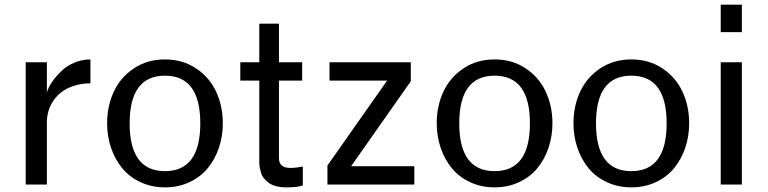

<svg xmlns="http://www.w3.org/2000/svg" viewBox="-20 -788 3278 820"><path d="M89.8 0V-522H180.2V-389.2Q180.2 -397 187.7 -413.3Q195.3 -429.7 211.2 -450.4Q227.1 -471.2 248 -490Q269 -508.8 300.5 -521.5Q332 -534.2 366.2 -534.2V-432.1Q322.8 -432.1 287.1 -418.7Q251.5 -405.3 228.3 -382.3Q205.1 -359.4 192.6 -329.6Q180.2 -299.8 180.2 -267.1V0Z M437.5 -261.2Q437.5 -335.4 466.3 -397Q495.1 -458.5 552.2 -496.3Q609.4 -534.2 684.6 -534.2Q759.8 -534.2 816.9 -496.3Q874 -458.5 902.8 -397Q931.6 -335.4 931.6 -261.2Q931.6 -206.1 914.8 -156.5Q897.9 -106.9 866.9 -69.3Q835.9 -31.7 788.6 -9.8Q741.2 12.2 684.6 12.2Q627.9 12.2 580.6 -9.8Q533.2 -31.7 502.2 -69.3Q471.2 -106.9 454.3 -156.5Q437.5 -206.1 437.5 -261.2ZM533.7 -261.2Q533.7 -57.1 684.6 -57.1Q835.4 -57.1 835.4 -261.2Q835.4 -464.8 684.6 -464.8Q533.7 -464.8 533.7 -261.2Z M1006.3 -443.8V-522H1087.4V-687H1171.4V-522H1270.5V-443.8H1171.4V-112.8Q1171.4 -70.8 1219.7 -70.8Q1233.4 -70.8 1246.8 -72.5Q1260.3 -74.2 1266.6 -75.7L1273.4 -77.1V3.9Q1252.4 12.2 1202.6 12.2Q1178.2 12.2 1159.2 7.1Q1140.1 2 1128.4 -6.6Q1116.7 -15.1 1107.7 -26.1Q1098.6 -37.1 1095.2 -48.8Q1091.8 -60.5 1089.4 -72.3Q1086.9 -84 1087.4 -93.8Q1087.9 -103.5 1087.4 -110.8Q1087.4 -114.7 1087.4 -116.2V-443.8Z M1378.4 0V-81.1L1633.3 -443.8H1387.2V-522H1734.4V-440.9L1479.5 -78.1H1749.5V0Z M1845.2 -261.2Q1845.2 -335.4 1874 -397Q1902.8 -458.5 1960 -496.3Q2017.1 -534.2 2092.3 -534.2Q2167.5 -534.2 2224.6 -496.3Q2281.7 -458.5 2310.5 -397Q2339.4 -335.4 2339.4 -261.2Q2339.4 -206.1 2322.5 -156.5Q2305.7 -106.9 2274.7 -69.3Q2243.7 -31.7 2196.3 -9.8Q2148.9 12.2 2092.3 12.2Q2035.6 12.2 1988.3 -9.8Q1940.9 -31.7 1909.9 -69.3Q1878.9 -106.9 1862.1 -156.5Q1845.2 -206.1 1845.2 -261.2ZM1941.4 -261.2Q1941.4 -57.1 2092.3 -57.1Q2243.2 -57.1 2243.2 -261.2Q2243.2 -464.8 2092.3 -464.8Q1941.4 -464.8 1941.4 -261.2Z M2429.2 -261.2Q2429.2 -335.4 2458 -397Q2486.8 -458.5 2543.9 -496.3Q2601.1 -534.2 2676.3 -534.2Q2751.5 -534.2 2808.6 -496.3Q2865.7 -458.5 2894.5 -397Q2923.3 -335.4 2923.3 -261.2Q2923.3 -206.1 2906.5 -156.5Q2889.6 -106.9 2858.6 -69.3Q2827.6 -31.7 2780.3 -9.8Q2732.9 12.2 2676.3 12.2Q2619.6 12.2 2572.3 -9.8Q2524.9 -31.7 2493.9 -69.3Q2462.9 -106.9 2446 -156.5Q2429.2 -206.1 2429.2 -261.2ZM2525.4 -261.2Q2525.4 -57.1 2676.3 -57.1Q2827.1 -57.1 2827.1 -261.2Q2827.1 -464.8 2676.3 -464.8Q2525.4 -464.8 2525.4 -261.2Z M3058.1 0V-522H3148.4V0ZM3058.1 -650.9V-768.1H3148.4V-650.9Z"/></svg>

Font: Standard
Style: Regular
Weight: 400
Designer: Bryce Wilner
Version: Version 2.000;PS 2.0;hotconv 16.6.51;makeotf.lib2.5.65220 DE